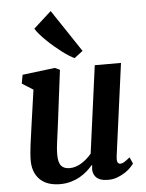

<svg xmlns="http://www.w3.org/2000/svg" viewBox="-58 -898 725 954"><g transform="rotate(-5 304.5 -420.5)"><path d="M67.4 -119.1Q67.4 -135.7 69.1 -156.5Q70.8 -177.2 73.7 -199.7Q76.7 -222.2 80.1 -245.6Q83.5 -269 86.4 -291.5L111.8 -469.7L56.6 -504.4L64.5 -547.9L227.1 -567.9L251.5 -556.2L217.8 -287.6Q212.4 -243.7 206.8 -205.3Q201.2 -167 201.2 -138.7Q201.2 -117.7 204.8 -103.5Q208.5 -89.4 215.8 -81.1Q223.1 -72.8 233.6 -69.1Q244.1 -65.4 257.8 -65.4Q273.4 -65.4 288.8 -70.6Q304.2 -75.7 318.1 -84.5Q332 -93.3 344.5 -104.5Q356.9 -115.7 367.2 -127.9L425.8 -564H556.6L494.6 -102.5Q489.7 -65.4 510.3 -65.4Q514.2 -65.4 518.3 -66.7Q522.5 -67.9 527.8 -70.8Q533.2 -73.7 540.5 -79.1Q547.9 -84.5 558.1 -92.8L572.3 -61Q568.8 -55.2 558.1 -43.5Q547.4 -31.7 530.3 -20Q513.2 -8.3 491 0.5Q468.8 9.3 442.9 9.3Q398.9 9.3 380.9 -12.2Q362.8 -33.7 369.6 -68.4L367.7 -71.3Q355 -56.2 338.6 -41.7Q322.3 -27.3 302 -15.9Q281.7 -4.4 256.8 2.7Q231.9 9.8 202.1 9.8Q177.2 9.8 153.3 3.4Q129.4 -2.9 110.4 -18.1Q91.3 -33.2 79.6 -57.9Q67.9 -82.5 67.4 -119.1ZM329.1 -607.9Q318.8 -612.3 303.2 -622.1Q287.6 -631.8 269.5 -645.5Q251.5 -659.2 232.4 -675.3Q213.4 -691.4 196 -708.3Q178.7 -725.1 164.6 -741.2Q150.4 -757.3 142.6 -771L231 -851.1L371.6 -640.1L329.1 -607.9Z"/></g></svg>

Font: Merriweather Bold
Style: Italic
Weight: 700
Italic angle: -7°
Designer: Eben Sorkin ( eben@eyebytes.com )
Foundry: Eben Sorkin ( eben@eyebytes.com )
Version: Version 1.5; ttfautohint (v0.97) -l 13 -r 13 -G 200 -x 24 -f